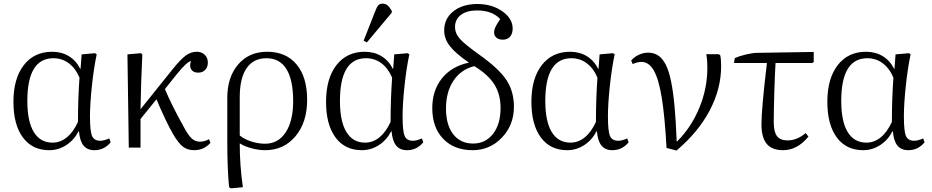

<svg xmlns="http://www.w3.org/2000/svg" viewBox="-20 -804 5077 1046"><path d="M248 14.2Q155.8 14.2 104.5 -55.4Q53.2 -125 53.2 -249Q53.2 -376 109.6 -449Q166 -522 264.2 -522Q315.4 -522 355 -498Q394.5 -474.1 417 -429.2H418.9L424.8 -507.8L498 -514.2L506.8 -507.8Q490.7 -431.6 480.5 -334.7Q470.2 -237.8 470.2 -169.9Q470.2 -89.4 481.4 -63.2Q492.7 -37.1 526.9 -37.1Q545.9 -37.1 575.2 -49.8L583 -28.8Q547.9 14.2 494.1 14.2Q455.6 14.2 435.1 -11Q414.6 -36.1 410.2 -88.9H408.2Q383.3 -41 340.8 -13.4Q298.3 14.2 248 14.2ZM266.1 -26.9Q308.6 -26.9 344.2 -55.9Q379.9 -85 404.8 -140.1Q404.8 -266.1 413.1 -380.9Q391.6 -432.1 354.7 -459.5Q317.9 -486.8 271 -486.8Q128.9 -486.8 128.9 -253.9Q128.9 -142.6 164.1 -84.7Q199.2 -26.9 266.1 -26.9Z M1037.6 14.2Q1001.5 14.2 976.6 -4.9Q951.7 -23.9 922.4 -74.2Q904.3 -105 878.2 -160.2Q852.1 -215.3 832.5 -263.2L745.6 -155.8V0H681.6L674.3 -507.8L747.6 -514.2L755.4 -507.8Q748 -356.4 745.6 -209L920.4 -426.8Q964.8 -481.9 992.7 -502Q1020.5 -522 1051.8 -522Q1078.6 -522 1095.5 -505.6Q1112.3 -489.3 1112.3 -462.9Q1112.3 -438.5 1097.9 -423.3Q1083.5 -408.2 1059.6 -408.2Q1032.7 -408.2 1021.7 -426Q1010.7 -443.8 1020.5 -471.2Q1000 -469.7 942.4 -398.9L878.4 -318.8Q916.5 -228.5 976.6 -121.1Q1002.9 -70.3 1022.7 -51.3Q1042.5 -32.2 1068.4 -32.2Q1095.2 -32.2 1118.7 -45.9L1126.5 -25.9Q1091.3 14.2 1037.6 14.2Z M1238.3 222.2 1228 215.8Q1218.3 114.3 1218.3 -27.8V-271Q1218.3 -384.3 1277.6 -453.1Q1336.9 -522 1435.1 -522Q1538.1 -522 1595.7 -453.1Q1653.3 -384.3 1653.3 -259.8Q1653.3 -137.7 1589.8 -61.8Q1526.4 14.2 1424.3 14.2Q1389.6 14.2 1350.8 3.9Q1312 -6.3 1288.1 -22H1286.1Q1286.1 98.6 1303.2 215.8ZM1424.3 -21Q1495.6 -21 1536.4 -83Q1577.1 -145 1577.1 -252.9Q1577.1 -368.7 1540.5 -427.7Q1503.9 -486.8 1432.1 -486.8Q1360.8 -486.8 1323.5 -432.6Q1286.1 -378.4 1286.1 -273.9V-65.9Q1311 -45.4 1348.9 -33.2Q1386.7 -21 1424.3 -21Z M1979 -573.2 1960.9 -582 2023.9 -742.2Q2032.7 -766.1 2041 -775.1Q2049.3 -784.2 2064.9 -784.2Q2079.6 -784.2 2090.8 -775.1Q2102.1 -766.1 2114.3 -745.1V-734.9ZM1951.2 14.2Q1858.9 14.2 1807.6 -55.4Q1756.3 -125 1756.3 -249Q1756.3 -376 1812.7 -449Q1869.1 -522 1967.3 -522Q2018.6 -522 2058.1 -498Q2097.7 -474.1 2120.1 -429.2H2122.1L2127.9 -507.8L2201.2 -514.2L2210 -507.8Q2193.8 -431.6 2183.6 -334.7Q2173.3 -237.8 2173.3 -169.9Q2173.3 -89.4 2184.6 -63.2Q2195.8 -37.1 2230 -37.1Q2249 -37.1 2278.3 -49.8L2286.1 -28.8Q2251 14.2 2197.3 14.2Q2158.7 14.2 2138.2 -11Q2117.7 -36.1 2113.3 -88.9H2111.3Q2086.4 -41 2043.9 -13.4Q2001.5 14.2 1951.2 14.2ZM1969.2 -26.9Q2011.7 -26.9 2047.4 -55.9Q2083 -85 2107.9 -140.1Q2107.9 -266.1 2116.2 -380.9Q2094.7 -432.1 2057.9 -459.5Q2021 -486.8 1974.1 -486.8Q1832 -486.8 1832 -253.9Q1832 -142.6 1867.2 -84.7Q1902.3 -26.9 1969.2 -26.9Z M2554.7 14.2Q2453.6 14.2 2394.3 -47.9Q2335 -109.9 2335 -214.8Q2335 -311.5 2387.7 -377.2Q2440.4 -442.9 2534.7 -462.9Q2461.4 -513.2 2430.7 -553Q2399.9 -592.8 2399.9 -638.2Q2399.9 -702.6 2450 -742.4Q2500 -782.2 2581.1 -782.2Q2659.7 -782.2 2716.3 -742.7Q2772.9 -703.1 2772.9 -648.9Q2772.9 -620.6 2758.8 -604.2Q2744.6 -587.9 2719.7 -587.9Q2697.3 -587.9 2684.6 -598.6Q2671.9 -609.4 2671.9 -627.9Q2671.9 -641.1 2679 -656.5Q2686 -671.9 2705.1 -700.2Q2661.1 -747.1 2578.6 -747.1Q2522.9 -747.1 2491 -722.9Q2459 -698.7 2459 -657.2Q2459 -622.1 2485.4 -592.3Q2511.7 -562.5 2596.7 -502Q2699.2 -428.7 2739.5 -367.2Q2779.8 -305.7 2779.8 -222.2Q2779.8 -123 2714.4 -54.4Q2648.9 14.2 2554.7 14.2ZM2557.6 -22Q2625 -22 2666 -74.7Q2707 -127.4 2707 -215.8Q2707 -290 2673.3 -343.8Q2639.6 -397.5 2564 -443.8Q2491.7 -425.8 2450.7 -364.7Q2409.7 -303.7 2409.7 -212.9Q2409.7 -123 2449.2 -72.5Q2488.8 -22 2557.6 -22Z M3069.8 14.2Q2977.5 14.2 2926.3 -55.4Q2875 -125 2875 -249Q2875 -376 2931.4 -449Q2987.8 -522 3085.9 -522Q3137.2 -522 3176.8 -498Q3216.3 -474.1 3238.8 -429.2H3240.7L3246.6 -507.8L3319.8 -514.2L3328.6 -507.8Q3312.5 -431.6 3302.2 -334.7Q3292 -237.8 3292 -169.9Q3292 -89.4 3303.2 -63.2Q3314.5 -37.1 3348.6 -37.1Q3367.7 -37.1 3397 -49.8L3404.8 -28.8Q3369.6 14.2 3315.9 14.2Q3277.3 14.2 3256.8 -11Q3236.3 -36.1 3231.9 -88.9H3230Q3205.1 -41 3162.6 -13.4Q3120.1 14.2 3069.8 14.2ZM3087.9 -26.9Q3130.4 -26.9 3166 -55.9Q3201.7 -85 3226.6 -140.1Q3226.6 -266.1 3234.9 -380.9Q3213.4 -432.1 3176.5 -459.5Q3139.6 -486.8 3092.8 -486.8Q2950.7 -486.8 2950.7 -253.9Q2950.7 -142.6 2985.8 -84.7Q3021 -26.9 3087.9 -26.9Z M3665.5 16.1 3611.3 2Q3601.6 -171.9 3585 -272.9Q3568.4 -374 3541.7 -420.4Q3515.1 -466.8 3473.6 -466.8Q3454.6 -466.8 3426.8 -455.1L3418.5 -474.1Q3435.5 -494.1 3460.2 -505.6Q3484.9 -517.1 3510.7 -517.1Q3542.5 -517.1 3565.7 -501.7Q3588.9 -486.3 3606.4 -452.9Q3624 -419.4 3635.7 -362.1Q3647.5 -304.7 3654.8 -225.6Q3662.1 -146.5 3666.5 -34.2H3669.4Q3745.6 -109.9 3789.6 -215.8Q3833.5 -321.8 3833.5 -433.1Q3833.5 -483.4 3827.6 -508.8H3894.5L3903.3 -503.9Q3908.7 -485.8 3908.7 -443.8Q3908.7 -320.3 3846.2 -201.9Q3783.7 -83.5 3665.5 16.1Z M4246.1 14.2Q4185.5 14.2 4157 -20.3Q4128.4 -54.7 4128.4 -127Q4128.4 -212.4 4158.2 -460.9H3978.5L3983.4 -487.8Q4007.8 -498.5 4043.7 -507.1Q4079.6 -515.6 4103.5 -516.1L4413.1 -521V-465.8L4404.3 -460.9H4205.1Q4201.7 -408.7 4198.5 -305.4Q4195.3 -202.1 4195.3 -138.2Q4195.3 -85.9 4212.9 -62.5Q4230.5 -39.1 4270.5 -39.1Q4322.8 -39.1 4369.1 -79.1L4384.3 -60.1Q4324.2 14.2 4246.1 14.2Z M4682.1 14.2Q4589.8 14.2 4538.6 -55.4Q4487.3 -125 4487.3 -249Q4487.3 -376 4543.7 -449Q4600.1 -522 4698.2 -522Q4749.5 -522 4789.1 -498Q4828.6 -474.1 4851.1 -429.2H4853L4858.9 -507.8L4932.1 -514.2L4940.9 -507.8Q4924.8 -431.6 4914.6 -334.7Q4904.3 -237.8 4904.3 -169.9Q4904.3 -89.4 4915.5 -63.2Q4926.8 -37.1 4960.9 -37.1Q4980 -37.1 5009.3 -49.8L5017.1 -28.8Q4981.9 14.2 4928.2 14.2Q4889.6 14.2 4869.1 -11Q4848.6 -36.1 4844.2 -88.9H4842.3Q4817.4 -41 4774.9 -13.4Q4732.4 14.2 4682.1 14.2ZM4700.2 -26.9Q4742.7 -26.9 4778.3 -55.9Q4814 -85 4838.9 -140.1Q4838.9 -266.1 4847.2 -380.9Q4825.7 -432.1 4788.8 -459.5Q4752 -486.8 4705.1 -486.8Q4563 -486.8 4563 -253.9Q4563 -142.6 4598.1 -84.7Q4633.3 -26.9 4700.2 -26.9Z"/></svg>

Font: Literata Light
Style: Regular
Weight: 300
Designer: Latin by Veronika Burian and Jose Scaglione. Greek by Irene Vlachou. Cyrillic by Vera Evstafieva.
Foundry: TypeTogether
Version: Version 3.021